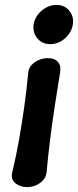

<svg xmlns="http://www.w3.org/2000/svg" viewBox="-20 -750 318 783"><path d="M91 13Q62 13 42.5 -3Q23 -19 30 -47Q46 -114 58 -182Q70 -250 79.5 -318.5Q89 -387 95 -453Q97 -472 109 -485Q121 -498 139 -505.5Q157 -513 176 -513Q203 -513 216.5 -497Q230 -481 225 -454Q214 -387 203.5 -318.5Q193 -250 184.5 -182Q176 -114 170 -47Q168 -29 156 -15.5Q144 -2 127 5.5Q110 13 91 13ZM184 -570Q162 -570 146 -581Q130 -592 122 -610Q114 -628 117 -650Q121 -673 134.5 -690.5Q148 -708 168 -719Q188 -730 210 -730Q243 -730 262.5 -706.5Q282 -683 277 -650Q272 -618 245.5 -594Q219 -570 184 -570Z"/></svg>

Font: Winky Sans Medium
Style: Italic
Weight: 500
Italic angle: -8.97852°
Designer: Simon Atzbach
Foundry: typofactur
Version: Version 1.205